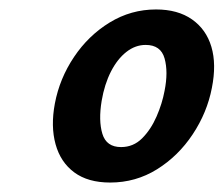

<svg xmlns="http://www.w3.org/2000/svg" viewBox="-20 -685 473 406"><path d="M213 -299Q166 -299 137 -320.5Q108 -342 97.5 -380Q87 -418 96 -466Q106 -519 136.5 -564.5Q167 -610 212 -637.5Q257 -665 310 -665Q356 -665 386 -644Q416 -623 427 -586Q438 -549 428 -499Q418 -447 387.5 -401Q357 -355 312 -327Q267 -299 213 -299ZM236 -374Q262 -374 280.5 -392.5Q299 -411 311 -438.5Q323 -466 328 -493Q336 -533 328 -561.5Q320 -590 288 -590Q266 -590 247 -575Q228 -560 214.5 -533.5Q201 -507 195 -472Q188 -430 196.5 -402Q205 -374 236 -374Z"/></svg>

Font: Ysabeau
Style: Bold Italic
Weight: 700
Italic angle: -12°
Designer: Christian Thalmann (Catharsis Fonts)
Version: Version 2.002